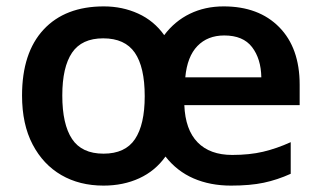

<svg xmlns="http://www.w3.org/2000/svg" viewBox="-20 -571 1004 601"><path d="M680 -551Q790 -551 854 -486Q918 -421 918 -306V-242H557Q560 -165 598.5 -125.5Q637 -86 707 -86Q761 -86 803.5 -96Q846 -106 890 -126V-27Q848 -8 805.5 1Q763 10 703 10Q638 10 586 -12.5Q534 -35 498 -81Q466 -36 416 -13Q366 10 304 10Q229 10 172 -23Q115 -56 82 -119Q49 -182 49 -272Q49 -406 116.5 -478.5Q184 -551 305 -551Q363 -551 412.5 -528.5Q462 -506 494 -461Q527 -505 574.5 -528Q622 -551 680 -551ZM303 -451Q236 -451 205.5 -406Q175 -361 175 -272Q175 -182 205.5 -136Q236 -90 304 -90Q372 -90 402.5 -135.5Q433 -181 433 -270Q433 -361 402 -406Q371 -451 303 -451ZM682 -460Q630 -460 598 -427Q566 -394 560 -329H798Q797 -387 769 -423.5Q741 -460 682 -460Z"/></svg>

Font: Noto Sans New Tai Lue SemiBold
Style: Regular
Weight: 600
Version: Version 2.003